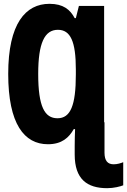

<svg xmlns="http://www.w3.org/2000/svg" viewBox="-20 -745 665 1005"><path d="M231 10C304 10 341 -25 366 -69H373C372 -41 371 -15 371 19V64C371 193 436 240 541 240C576 240 610 231 625 225V104C613 109 594 115 575 115C544 115 527 97 527 54V-105H525V-714H393L377 -650H371C347 -695 311 -725 239 -725C114 -725 23 -622 23 -358C23 -96 107 10 231 10ZM281 -126C214 -126 180 -186 180 -358C180 -519 213 -589 283 -589C349 -589 377 -528 377 -381V-355C377 -193 349 -126 281 -126Z"/></svg>

Font: Noto Sans Mono SemiCondensed ExtraBold
Style: Regular
Weight: 800
Width: 4
Designer: Monotype Design Team
Foundry: Monotype Imaging Inc.
Version: Version 2.014